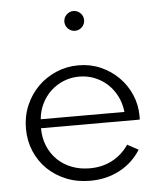

<svg xmlns="http://www.w3.org/2000/svg" viewBox="-52 -758 685 818"><g transform="rotate(-5 290.5 -348.5)"><path d="M301.4 14.5Q245.9 14.5 199.3 -4.3Q152.7 -23.2 118.9 -56.1Q85 -89.1 66.1 -133.9Q47.3 -178.6 47.3 -230.5Q47.3 -283.6 66.8 -329.3Q86.4 -375 119.8 -408.4Q153.2 -441.8 198 -460.9Q242.7 -480 293.2 -480Q344.5 -480 388.4 -460.7Q432.3 -441.4 464.8 -408.6Q497.3 -375.9 515.7 -333Q534.1 -290 534.1 -242.3Q534.1 -237.7 534.1 -234.1Q534.1 -230.5 533.6 -226.8H111.4Q111.4 -185.5 125.7 -150.9Q140 -116.4 165.5 -91.4Q190.9 -66.4 226.4 -52.5Q261.8 -38.6 304.1 -38.6Q357.3 -38.6 399.8 -60.9Q442.3 -83.2 470.9 -125L517.7 -99.5Q484.1 -45.5 427.5 -15.5Q370.9 14.5 301.4 14.5ZM471.4 -265Q467.7 -301.4 452.5 -331.8Q437.3 -362.3 413.4 -384.5Q389.5 -406.8 358.4 -419.3Q327.3 -431.8 292.3 -431.8Q256.8 -431.8 225.7 -419.1Q194.5 -406.4 170.7 -384.1Q146.8 -361.8 131.8 -331.4Q116.8 -300.9 113.6 -265ZM292.3 -627.7Q275 -627.7 262.5 -640.2Q250 -652.7 250 -670Q250 -687.3 262.5 -699.8Q275 -712.3 292.3 -712.3Q309.5 -712.3 322 -699.8Q334.5 -687.3 334.5 -670Q334.5 -652.7 322 -640.2Q309.5 -627.7 292.3 -627.7Z"/></g></svg>

Font: Spartan
Style: Regular
Weight: 400
Designer: Matt Bailey, Mirko Velimirovic
Foundry: Matt Bailey
Version: Version 1.005